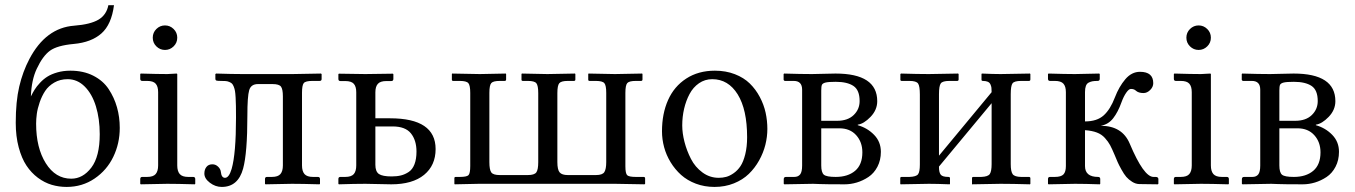

<svg xmlns="http://www.w3.org/2000/svg" viewBox="-20 -718 5294 750"><path d="M41.5 -238.3Q41.5 -321.8 55.2 -379.9Q68.8 -438 94.7 -487.3Q158.7 -609.4 270 -617.7Q333 -622.6 364.5 -641.1Q396 -659.7 403.3 -697.8H425.3Q415.5 -622.1 376.2 -587.4Q336.9 -552.7 268.6 -546.4Q203.6 -540.5 175.3 -520Q147 -499.5 123.5 -449.2Q103 -405.8 100.6 -341.3Q107.9 -356 115.5 -368.2Q123 -380.4 136.5 -394.8Q149.9 -409.2 165.5 -418.9Q181.2 -428.7 204.3 -435.3Q227.5 -441.9 254.9 -441.9Q305.7 -441.9 344.2 -422.4Q382.8 -402.8 404.5 -369.9Q426.3 -336.9 437 -298.8Q447.8 -260.7 447.8 -218.3Q447.8 -157.7 422.6 -105.5Q397.5 -53.2 349.4 -20.5Q301.3 12.2 240.2 12.2Q210 12.2 181.9 3.9Q153.8 -4.4 127.9 -23.7Q102.1 -43 83.3 -71.3Q64.5 -99.6 53 -142.6Q41.5 -185.5 41.5 -238.3ZM244.1 -408.7Q214.8 -408.7 192.1 -395.5Q169.4 -382.3 156.5 -362.8Q143.6 -343.3 135 -318.4Q126.5 -293.5 123.8 -273.2Q121.1 -252.9 121.1 -234.9Q121.1 -140.6 158.9 -80.3Q196.8 -20 258.3 -20Q303.7 -20 336.7 -63.2Q369.6 -106.4 369.6 -193.8Q369.6 -253.9 354.7 -302.5Q339.8 -351.1 311 -379.9Q282.2 -408.7 244.1 -408.7Z M672.4 -428.7V-71.8Q672.4 -49.3 682.1 -38.1Q691.9 -26.9 715.3 -26.9H734.4Q742.7 -26.9 742.7 -18.6V0L740.7 2Q672.4 0 633.3 0L529.8 2L527.8 0V-18.6Q527.8 -26.9 535.6 -26.9H554.7Q578.6 -26.9 588.1 -38.1Q597.7 -49.3 597.7 -71.8V-357.9Q597.7 -380.4 588.1 -391.1Q578.6 -401.9 554.7 -401.9H535.6Q527.8 -401.9 527.8 -410.2V-428.7L529.8 -430.7Q597.7 -428.7 633.3 -428.7L670.4 -430.7ZM590.8 -536.9Q576.7 -550.8 576.7 -570.8Q576.7 -590.8 590.8 -604.7Q605 -618.7 624.5 -618.7Q644 -618.7 658.2 -604.7Q672.4 -590.8 672.4 -570.8Q672.4 -550.8 658.2 -536.9Q644 -522.9 624.5 -522.9Q605 -522.9 590.8 -536.9Z M858.9 -23.4Q874.5 -23.4 884.8 -58.1Q901.9 -117.2 901.9 -258.8Q901.9 -286.6 901.6 -303.2Q901.4 -319.8 900.4 -336.9Q899.4 -354 897.9 -362.5Q896.5 -371.1 893.1 -379.6Q889.6 -388.2 886 -391.6Q882.3 -395 875.5 -397.9Q868.7 -400.9 861.3 -401.4Q854 -401.9 842.8 -401.9Q829.1 -401.9 825.2 -403.3Q821.3 -404.8 821.3 -411.1V-428.7L824.2 -430.7Q887.2 -428.7 927.7 -428.7H1122.6L1233.9 -430.7L1236.3 -428.7V-409.2Q1236.3 -401.9 1228.5 -401.9H1200.2Q1173.3 -401.9 1166.5 -393.3Q1159.7 -384.8 1159.7 -355.5V-71.8Q1159.7 -49.3 1169.4 -38.1Q1179.2 -26.9 1202.6 -26.9H1221.7Q1230 -26.9 1230 -18.6V0L1228 2Q1159.7 0 1120.6 0L1017.1 2L1015.1 0V-18.6Q1015.1 -26.9 1022.9 -26.9H1042Q1065.9 -26.9 1075.4 -38.1Q1085 -49.3 1085 -71.8V-341.8Q1085 -369.6 1077.6 -379.6Q1070.3 -389.6 1044.4 -389.6H987.8Q960.4 -389.6 953.4 -365.7Q946.3 -341.8 946.3 -266.1Q946.3 -120.6 929.7 -59.6Q910.2 12.2 846.2 12.2Q821.3 12.2 799.8 -4.2Q778.3 -20.5 778.3 -40Q778.3 -55.7 786.4 -65.9Q794.4 -76.2 809.6 -76.2Q822.3 -76.2 832 -66.9Q841.8 -57.6 842.8 -45.9Q845.2 -23.4 858.9 -23.4Z M1606.9 -126Q1606.9 -169.9 1585.2 -197Q1563.5 -224.1 1513.7 -224.1H1446.3V-74.2Q1446.3 -47.9 1460.2 -38.3Q1474.1 -28.8 1509.8 -28.8Q1530.3 -28.8 1546.1 -32.7Q1562 -36.6 1576.7 -46.4Q1591.3 -56.2 1599.1 -76.4Q1606.9 -96.7 1606.9 -126ZM1371.6 -71.8V-357.4Q1371.6 -379.9 1362.1 -390.6Q1352.5 -401.4 1328.6 -401.4H1309.6Q1301.8 -401.4 1301.8 -409.7V-428.2L1303.7 -430.2Q1371.6 -428.7 1407.2 -428.7L1514.6 -430.2L1516.6 -428.2V-409.7Q1516.6 -401.4 1508.3 -401.4H1489.3Q1465.8 -401.4 1456.1 -390.6Q1446.3 -379.9 1446.3 -357.4V-255.9H1503.9Q1681.6 -255.9 1681.6 -135.7Q1681.6 -71.8 1636.5 -34.9Q1591.3 2 1508.3 2Q1488.8 2 1457.8 1Q1426.8 0 1407.2 0Q1366.7 0 1303.7 2L1301.8 0V-18.6Q1301.8 -26.9 1309.6 -26.9H1328.6Q1352.5 -26.9 1362.1 -38.1Q1371.6 -49.3 1371.6 -71.8Z M2422.9 -355V-68.8Q2422.9 -40 2430.2 -33.4Q2437.5 -26.9 2463.9 -26.9H2494.1Q2500 -26.9 2500 -21V0L2497.6 2L2383.8 0H1850.1L1756.3 2L1754.9 0V-22Q1754.9 -26.9 1760.3 -26.9H1776.4Q1803.2 -26.9 1810.1 -33.9Q1816.9 -41 1816.9 -69.8V-355Q1816.9 -384.3 1809.6 -393.1Q1802.2 -401.9 1776.4 -401.9H1750.5Q1745.1 -401.9 1745.1 -406.7V-428.7L1746.1 -430.7L1854.5 -428.7L1955.6 -430.7L1957 -428.7V-407.7Q1957 -401.9 1951.2 -401.9H1932.1Q1906.7 -401.9 1899.2 -393.6Q1891.6 -385.3 1891.6 -355V-85Q1891.6 -54.7 1899.2 -44.4Q1906.7 -34.2 1932.1 -34.2H2042Q2067.4 -34.2 2075 -44.7Q2082.5 -55.2 2082.5 -84.5V-354Q2082.5 -383.8 2075.2 -392.8Q2067.9 -401.9 2042 -401.9H2022.5Q2017.1 -401.9 2017.1 -406.7V-428.7L2018.6 -430.7L2118.2 -428.7L2226.1 -430.7L2227.5 -428.7V-407.2Q2227.5 -401.9 2221.7 -401.9H2197.8Q2172.4 -401.9 2164.8 -393.1Q2157.2 -384.3 2157.2 -354V-85Q2157.2 -54.7 2166.3 -44.4Q2175.3 -34.2 2197.8 -34.2H2308.1Q2333.5 -34.2 2340.8 -45.9Q2348.1 -57.6 2348.1 -85V-355Q2348.1 -384.3 2340.8 -393.1Q2333.5 -401.9 2307.6 -401.9H2283.2Q2277.8 -401.9 2277.8 -406.7V-428.7L2278.8 -430.7L2382.3 -428.7L2488.3 -430.7L2489.7 -428.7V-407.7Q2489.7 -401.9 2483.9 -401.9H2463.4Q2438 -401.9 2430.4 -393.6Q2422.9 -385.3 2422.9 -355Z M2565.9 -205.1Q2565.9 -273.9 2589.6 -327.1Q2613.3 -380.4 2660.6 -411.1Q2708 -441.9 2772.5 -441.9Q2815.4 -441.9 2850.6 -428.2Q2885.7 -414.6 2908.9 -391.8Q2932.1 -369.1 2948 -339.1Q2963.9 -309.1 2970.7 -277.8Q2977.5 -246.6 2977.5 -214.4Q2977.5 -183.6 2969.7 -152.3Q2961.9 -121.1 2945.3 -91.3Q2928.7 -61.5 2905 -38.6Q2881.3 -15.6 2846.7 -1.7Q2812 12.2 2771 12.2Q2731.9 12.2 2698.2 -0.5Q2664.6 -13.2 2640.6 -34.7Q2616.7 -56.2 2599.6 -84.2Q2582.5 -112.3 2574.2 -143.1Q2565.9 -173.8 2565.9 -205.1ZM2762.2 -408.7Q2733.4 -408.7 2710.4 -392.8Q2687.5 -377 2673.6 -350.8Q2659.7 -324.7 2652.3 -293.2Q2645 -261.7 2645 -228Q2645 -197.8 2653.8 -163.6Q2662.6 -129.4 2679 -97.4Q2695.3 -65.4 2723.9 -44.4Q2752.4 -23.4 2787.6 -23.4Q2802.7 -23.4 2816.7 -27.1Q2830.6 -30.8 2845.9 -41.5Q2861.3 -52.2 2872.6 -69.1Q2883.8 -85.9 2891.1 -115.2Q2898.4 -144.5 2898.4 -182.1Q2898.4 -290 2861.6 -349.4Q2824.7 -408.7 2762.2 -408.7Z M3188 -246.1H3249.5Q3291.5 -246.1 3314.7 -268.6Q3337.9 -291 3337.9 -323.2Q3337.9 -366.2 3313.7 -382.3Q3289.6 -398.4 3244.6 -398.4Q3215.8 -398.4 3204.6 -395.5Q3193.4 -392.6 3190.7 -386.7Q3188 -380.9 3188 -364.3ZM3188 -216.8V-71.8Q3188 -44.4 3198.2 -35.6Q3208.5 -26.9 3244.6 -26.9Q3292 -26.9 3320.3 -50.8Q3348.6 -74.7 3348.6 -123Q3348.6 -163.1 3324.5 -189.9Q3300.3 -216.8 3258.8 -216.8ZM3043.9 2 3041.5 0V-18.1Q3041.5 -26.9 3050.3 -26.9H3082.5Q3097.7 -26.9 3105.5 -36.6Q3113.3 -46.4 3113.3 -71.3V-367.7Q3113.3 -401.9 3080.6 -401.9H3046.4Q3044.4 -401.9 3042.7 -403.6Q3041 -405.3 3041 -406.7V-428.7L3043 -430.7Q3109.4 -428.7 3151.9 -428.7Q3169.4 -428.7 3196.8 -429.7Q3224.1 -430.7 3243.7 -430.7Q3406.7 -430.7 3406.7 -322.8Q3406.7 -288.6 3380.6 -261.5Q3354.5 -234.4 3330.6 -231V-229Q3368.2 -218.3 3394.5 -191.2Q3420.9 -164.1 3420.9 -125Q3420.9 -92.3 3407.5 -66.7Q3394 -41 3372.3 -26.6Q3350.6 -12.2 3326.9 -5.1Q3303.2 2 3279.8 2Q3206.5 2 3183.1 1Q3159.7 0 3156.2 0Z M3608.4 -428.7Q3608.4 -428.7 3722.7 -430.7L3724.6 -428.7V-407.7Q3724.6 -401.9 3718.8 -401.9H3688.5Q3661.6 -401.9 3654.8 -392.1Q3647.9 -382.3 3647.9 -349.6V-109.9L3853.5 -357.9Q3853.5 -369.1 3852.8 -375.2Q3852.1 -381.3 3848.9 -388.4Q3845.7 -395.5 3838.4 -398.7Q3831.1 -401.9 3819.3 -401.9Q3814 -401.9 3814 -406.7V-428.7L3815.4 -430.7Q3860.4 -428.7 3888.7 -428.7L4003.4 -430.7L4004.9 -428.7V-407.7Q4004.9 -401.9 3999 -401.9H3968.8Q3941.9 -401.9 3935.1 -392.3Q3928.2 -382.8 3928.2 -350.1V-77.1Q3928.2 -47.9 3935.8 -37.6Q3943.4 -27.3 3968.8 -26.9H3999Q4004.9 -26.9 4004.9 -21.5V0L4003.4 2Q3933.1 0 3888.7 0L3776.9 2V0V-22Q3776.9 -26.9 3782.2 -26.9H3813Q3839.4 -27.8 3846.4 -38.3Q3853.5 -48.8 3853.5 -77.1V-314.9L3647.9 -67.4V-65.4Q3647.9 -44.4 3654.8 -35.6Q3661.6 -26.9 3685.1 -26.9Q3690.9 -26.9 3690.9 -21.5V0L3689.5 2Q3640.1 0 3608.4 0L3498 2L3496.6 0V-22Q3496.6 -26.9 3502 -26.9H3532.7Q3559.1 -27.8 3566.2 -37.4Q3573.2 -46.9 3573.2 -75.2V-348.6Q3573.2 -381.8 3566.2 -391.8Q3559.1 -401.9 3532.7 -401.9H3502.4Q3497.1 -401.9 3497.1 -406.7V-428.7L3499.5 -430.7Q3565.9 -428.7 3608.4 -428.7Z M4218.3 -69.3Q4218.3 -26.9 4269.5 -26.9Q4277.8 -26.9 4277.8 -18.6V0L4275.9 2Q4218.3 0 4179.2 0Q4179.2 0 4075.7 2L4073.7 0V-18.6Q4073.7 -26.9 4081.5 -26.9H4100.6Q4125 -26.9 4134.3 -36.9Q4143.6 -46.9 4143.6 -69.3V-357.9Q4143.6 -380.4 4134 -391.1Q4124.5 -401.9 4100.6 -401.9H4081.5Q4073.7 -401.9 4073.7 -410.2V-428.7L4075.7 -430.7Q4143.6 -428.7 4179.2 -428.7L4273.9 -430.7L4275.9 -428.7V-410.2Q4275.9 -401.9 4267.6 -401.9Q4255.4 -401.9 4248 -400.6Q4240.7 -399.4 4232.9 -395.5Q4225.1 -391.6 4221.7 -382.3Q4218.3 -373 4218.3 -358.4V-243.7Q4265.1 -243.7 4291.3 -267.3Q4317.4 -291 4335 -337.4Q4351.1 -379.4 4375.7 -408.4Q4400.4 -437.5 4433.1 -437.5Q4484.9 -437.5 4484.9 -393.1Q4484.9 -378.4 4472.9 -366.5Q4460.9 -354.5 4446.8 -354.5Q4427.2 -354.5 4417 -363.8Q4410.2 -370.6 4397.5 -370.6Q4389.6 -370.6 4379.4 -356Q4369.1 -341.3 4360.8 -318.4Q4347.2 -280.3 4328.4 -256.1Q4309.6 -231.9 4279.8 -226.6Q4363.8 -226.6 4393.1 -156.7Q4447.8 -26.9 4485.8 -26.9H4493.7Q4504.9 -26.9 4504.9 -18.6V0L4502.4 2L4429.7 1Q4415.5 0.5 4402.1 -8.1Q4388.7 -16.6 4379.6 -27.1Q4370.6 -37.6 4360.4 -56.2Q4350.1 -74.7 4345.7 -85Q4341.3 -95.2 4334 -112.8Q4323.7 -137.2 4316.4 -150.9Q4309.1 -164.6 4296.1 -179Q4283.2 -193.4 4264.4 -200.4Q4245.6 -207.5 4218.3 -209.5Z M4710 -428.7V-71.8Q4710 -49.3 4719.7 -38.1Q4729.5 -26.9 4752.9 -26.9H4772Q4780.3 -26.9 4780.3 -18.6V0L4778.3 2Q4710 0 4670.9 0L4567.4 2L4565.4 0V-18.6Q4565.4 -26.9 4573.2 -26.9H4592.3Q4616.2 -26.9 4625.7 -38.1Q4635.3 -49.3 4635.3 -71.8V-357.9Q4635.3 -380.4 4625.7 -391.1Q4616.2 -401.9 4592.3 -401.9H4573.2Q4565.4 -401.9 4565.4 -410.2V-428.7L4567.4 -430.7Q4635.3 -428.7 4670.9 -428.7L4708 -430.7ZM4628.4 -536.9Q4614.3 -550.8 4614.3 -570.8Q4614.3 -590.8 4628.4 -604.7Q4642.6 -618.7 4662.1 -618.7Q4681.6 -618.7 4695.8 -604.7Q4710 -590.8 4710 -570.8Q4710 -550.8 4695.8 -536.9Q4681.6 -522.9 4662.1 -522.9Q4642.6 -522.9 4628.4 -536.9Z M4977.5 -246.1H5039.1Q5081.1 -246.1 5104.2 -268.6Q5127.4 -291 5127.4 -323.2Q5127.4 -366.2 5103.3 -382.3Q5079.1 -398.4 5034.2 -398.4Q5005.4 -398.4 4994.1 -395.5Q4982.9 -392.6 4980.2 -386.7Q4977.5 -380.9 4977.5 -364.3ZM4977.5 -216.8V-71.8Q4977.5 -44.4 4987.8 -35.6Q4998 -26.9 5034.2 -26.9Q5081.5 -26.9 5109.9 -50.8Q5138.2 -74.7 5138.2 -123Q5138.2 -163.1 5114 -189.9Q5089.8 -216.8 5048.3 -216.8ZM4833.5 2 4831.1 0V-18.1Q4831.1 -26.9 4839.8 -26.9H4872.1Q4887.2 -26.9 4895 -36.6Q4902.8 -46.4 4902.8 -71.3V-367.7Q4902.8 -401.9 4870.1 -401.9H4835.9Q4834 -401.9 4832.3 -403.6Q4830.6 -405.3 4830.6 -406.7V-428.7L4832.5 -430.7Q4898.9 -428.7 4941.4 -428.7Q4959 -428.7 4986.3 -429.7Q5013.7 -430.7 5033.2 -430.7Q5196.3 -430.7 5196.3 -322.8Q5196.3 -288.6 5170.2 -261.5Q5144 -234.4 5120.1 -231V-229Q5157.7 -218.3 5184.1 -191.2Q5210.4 -164.1 5210.4 -125Q5210.4 -92.3 5197 -66.7Q5183.6 -41 5161.9 -26.6Q5140.1 -12.2 5116.5 -5.1Q5092.8 2 5069.3 2Q4996.1 2 4972.7 1Q4949.2 0 4945.8 0Z"/></svg>

Font: Libertinage
Style: l
Weight: 400
Designer: OSP
Foundry: OSP
Version: Version 1.0; 2008; OFL relea